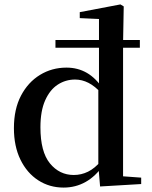

<svg xmlns="http://www.w3.org/2000/svg" viewBox="-20 -833 686 869"><path d="M231 -617V-652H613V-617ZM163 -257Q163 -146 206 -93.5Q249 -41 314 -41Q348 -41 378.5 -56Q409 -71 438 -105L452 -99L448 -86Q413 -35 367.5 -9.5Q322 16 268 16Q204 16 153 -17Q102 -50 72.5 -110.5Q43 -171 43 -253Q43 -339 75 -400Q107 -461 161 -494Q215 -527 281 -527Q332 -527 373.5 -503Q415 -479 450 -426H458L440 -410Q410 -443 380.5 -458Q351 -473 320 -473Q277 -473 241.5 -450Q206 -427 184.5 -379Q163 -331 163 -257ZM619 0 433 11 425 -84V-86V-432L428 -441V-747L341 -751V-778L525 -813L540 -804L537 -638V-35L619 -29Z"/></svg>

Font: Noto Serif KR SemiBold
Style: Regular
Weight: 600
Designer: Ryoko NISHIZUKA 西塚涼子 (kana & ideographs); Frank Grießhammer (Latin, Greek & Cyrillic); Wenlong ZHANG 张文龙 (bopomofo); San
Foundry: Adobe
Version: Version 2.003-H1;hotconv 1.1.1;makeotfexe 2.6.0